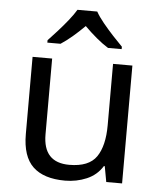

<svg xmlns="http://www.w3.org/2000/svg" viewBox="-54 -813 727 870"><g transform="rotate(5 309.0 -378.0)"><path d="M533 -536V0H461L448 -71H444Q418 -29 372 -9.5Q326 10 274 10Q177 10 128 -36.5Q79 -83 79 -185V-536H168V-191Q168 -63 287 -63Q376 -63 410.5 -113Q445 -163 445 -257V-536ZM353 -766Q365 -744 387.5 -716.5Q410 -689 434.5 -662.5Q459 -636 478 -617V-606H416Q390 -622 362 -645.5Q334 -669 307 -696Q280 -669 253 -646Q226 -623 200 -606H140V-617Q159 -637 182.5 -663Q206 -689 228 -716.5Q250 -744 263 -766Z"/></g></svg>

Font: Noto Sans Cypro Minoan
Style: Regular
Weight: 400
Designer: David Williams
Foundry: David Williams
Version: Version 1.503; ttfautohint (v1.8.4.7-5d5b)